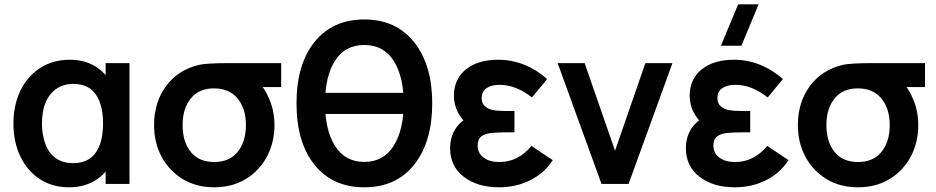

<svg xmlns="http://www.w3.org/2000/svg" viewBox="-20 -822 4182 858"><path d="M289 15Q212.5 15 156.5 -22.5Q100.5 -60 70.2 -124.5Q40 -189 40 -270Q40 -351.5 71 -416.5Q103 -482 159.8 -518.5Q216.5 -555 292.5 -555Q352 -555 397.5 -530.2Q443 -505.5 470.5 -461L452 -435.5V-540H558.5V0H452V-105.5L470.5 -80.5Q443 -35.5 395.8 -10.2Q348.5 15 289 15ZM307.5 -93Q374.5 -93 407.5 -139.5Q440.5 -186 440.5 -270Q440.5 -353 408 -400Q375.5 -447 309 -447Q263.5 -447 232.5 -425.5Q167.5 -380.5 167.5 -269.5Q167.5 -221 182 -180.5Q214 -93 307.5 -93Z M937 15Q857 15 796 -22Q735.5 -59 702 -122Q668.5 -185 668.5 -263Q668.5 -365 722.2 -437.5Q776 -510 869 -532Q901.5 -540 1010.5 -540H1236.5V-433H1098.5L1126.5 -465.5Q1162.5 -430 1184.5 -376.8Q1206.5 -323.5 1206.5 -263Q1206.5 -185 1172.5 -121.5Q1137.5 -57 1076.8 -21Q1016 15 937 15ZM937 -98Q1006 -98 1042.5 -143.8Q1079 -189.5 1079 -263Q1079 -336 1042 -381.5Q1005 -427 937 -427Q869.5 -427.5 832.8 -382.2Q796 -337 796 -263Q796 -187.5 832.8 -142.8Q869.5 -98 937 -98Z M1818 -313H1405V-407H1818ZM1608 15Q1466.5 15 1385.8 -85.2Q1305 -185.5 1305 -360Q1305 -534.5 1385.8 -634.8Q1466.5 -735 1608 -735Q1750.5 -735 1831.5 -632.5Q1911.5 -531 1911.5 -360Q1911.5 -188.5 1831.5 -87Q1751 15 1608 15ZM1740.5 -172.5Q1784 -244 1784 -360Q1784 -477.5 1741 -547.5Q1696 -621 1608 -621Q1522 -621 1477.2 -550.8Q1432.5 -480.5 1432.5 -360Q1432.5 -243.5 1475.5 -172.5Q1520.5 -98.5 1608 -98.5Q1695.5 -98.5 1740.5 -172.5Z M2210 15Q2113.5 15 2052.5 -32Q1991.5 -79 1991.5 -159.5Q1991.5 -207.5 2014 -244.2Q2036.5 -281 2078 -298L2076 -259Q2008.5 -317 2008.5 -394Q2008.5 -468.5 2062 -511.8Q2115.5 -555 2206.5 -555Q2268 -555 2324 -532.2Q2380 -509.5 2425 -468.5L2357 -386.5Q2286 -443 2212.5 -443Q2177 -443 2154.8 -428.5Q2132.5 -414 2132.5 -383Q2132.5 -360 2147.2 -347Q2162 -334 2183.8 -330Q2205.5 -326 2239 -326H2279V-230.5H2239Q2209.5 -230.5 2178 -228Q2147 -225 2130.8 -212.2Q2114.5 -199.5 2114.5 -171.5Q2114.5 -138 2140.8 -118Q2167 -98 2212 -98Q2295.5 -98 2355 -170L2450 -106.5Q2414 -49.5 2350.5 -17.2Q2287 15 2210 15Z M2789 0H2668L2472 -540H2592.5L2728.5 -148.5L2864 -540H2985Z M3370 -802.5 3293 -617.5H3201.5L3278.5 -802.5ZM3263.5 15Q3167 15 3106 -32Q3045 -79 3045 -159.5Q3045 -207.5 3067.5 -244.2Q3090 -281 3131.5 -298L3129.5 -259Q3062 -317 3062 -394Q3062 -468.5 3115.5 -511.8Q3169 -555 3260 -555Q3321.5 -555 3377.5 -532.2Q3433.5 -509.5 3478.5 -468.5L3410.5 -386.5Q3339.5 -443 3266 -443Q3230.5 -443 3208.2 -428.5Q3186 -414 3186 -383Q3186 -360 3200.8 -347Q3215.5 -334 3237.2 -330Q3259 -326 3292.5 -326H3332.5V-230.5H3292.5Q3263 -230.5 3231.5 -228Q3200.5 -225 3184.2 -212.2Q3168 -199.5 3168 -171.5Q3168 -138 3194.2 -118Q3220.5 -98 3265.5 -98Q3349 -98 3408.5 -170L3503.5 -106.5Q3467.5 -49.5 3404 -17.2Q3340.5 15 3263.5 15Z M3814 15Q3734 15 3673 -22Q3612.5 -59 3579 -122Q3545.5 -185 3545.5 -263Q3545.5 -365 3599.2 -437.5Q3653 -510 3746 -532Q3778.5 -540 3887.5 -540H4113.5V-433H3975.5L4003.5 -465.5Q4039.5 -430 4061.5 -376.8Q4083.5 -323.5 4083.5 -263Q4083.5 -185 4049.5 -121.5Q4014.5 -57 3953.8 -21Q3893 15 3814 15ZM3814 -98Q3883 -98 3919.5 -143.8Q3956 -189.5 3956 -263Q3956 -336 3919 -381.5Q3882 -427 3814 -427Q3746.5 -427.5 3709.8 -382.2Q3673 -337 3673 -263Q3673 -187.5 3709.8 -142.8Q3746.5 -98 3814 -98Z"/></svg>

Font: Vortex Mix
Style: Bold
Weight: 700
Designer: Mikhail Sharanda
Foundry: Mikhail Sharanda
Version: Version 4.504;Glyphs 3.1.2 (3151)